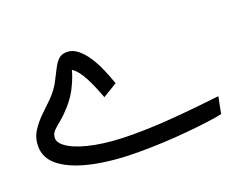

<svg xmlns="http://www.w3.org/2000/svg" viewBox="-83 -599 956 767"><g transform="rotate(-20 395.0 -216.0)"><path d="M391 21Q282 21 198 3Q114 -15 67 -50Q20 -85 20 -137Q20 -174 39 -203Q58 -232 83.5 -256Q109 -280 129 -300Q155 -327 169.5 -354Q184 -381 195 -403.5Q206 -426 219.5 -439.5Q233 -453 256 -453Q280 -453 301 -436.5Q322 -420 340 -393Q358 -366 372 -333.5Q386 -301 397 -269L336 -232Q327 -256 317.5 -278.5Q308 -301 297.5 -321Q287 -341 275.5 -356Q264 -371 251 -379Q250 -373 243 -352.5Q236 -332 221.5 -304Q207 -276 181 -246Q157 -219 137.5 -203.5Q118 -188 106 -175.5Q94 -163 94 -145Q94 -122 130.5 -100.5Q167 -79 234 -66Q301 -53 392 -53Q464 -53 535.5 -58Q607 -63 667.5 -69.5Q728 -76 765 -80L751 -9Q724 -3 684.5 2Q645 7 597 11.5Q549 16 496.5 18.5Q444 21 391 21Z"/></g></svg>

Font: Noto Sans Arabic ExtraCondensed
Style: Regular
Weight: 400
Width: 2
Designer: Monotype Design Team, Nadine Chahine, Nizar Qandah and Khaled Hosny
Foundry: Monotype Imaging Inc.
Version: Version 2.012